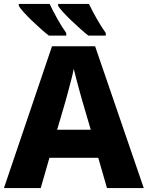

<svg xmlns="http://www.w3.org/2000/svg" viewBox="-20 -951 747 971"><path d="M521 0 477 -153H230L186 0H0L243 -717H461L707 0ZM397 -438Q392 -456 383.5 -486.5Q375 -517 366.5 -549Q358 -581 353 -603Q349 -581 340.5 -548.5Q332 -516 324 -485.5Q316 -455 311 -438L269 -295H439ZM430 -931Q446 -897 470 -855Q494 -813 515 -784V-771H427Q410 -784 387.5 -804Q365 -824 342 -846Q319 -868 300.5 -888Q282 -908 274 -921V-931ZM231 -931Q247 -897 270.5 -855Q294 -813 315 -784V-771H227Q210 -784 187.5 -804Q165 -824 142 -846Q119 -868 101 -888Q83 -908 75 -921V-931Z"/></svg>

Font: Noto Sans ExtraBold
Style: Regular
Weight: 800
Designer: Monotype Design Team
Foundry: Monotype Imaging Inc.
Version: Version 2.007